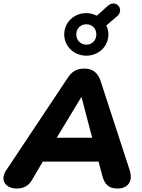

<svg xmlns="http://www.w3.org/2000/svg" viewBox="-32 -1071 812 1100"><path d="M65 9C105 9 133 -8 152 -41L213 -145H533L553 -68C567 -14 590 9 642 9C695 9 733 -26 711 -96L545 -605C529 -654 500 -678 452 -678C404 -678 378 -660 352 -619L2 -93C-34 -36 2 9 65 9ZM434 -515H435L496 -282H293ZM463 -752C533 -752 589 -805 589 -874C589 -892 585 -909 577 -925L639 -978C684 -1017 632 -1079 585 -1037L523 -981C505 -990 484 -996 463 -996C392 -996 336 -943 336 -874C336 -805 392 -752 463 -752ZM463 -815C430 -815 405 -840 405 -874C405 -908 430 -932 463 -932C495 -932 520 -908 520 -874C520 -840 495 -815 463 -815Z"/></svg>

Font: SN Pro Heavy
Style: Italic
Weight: 800
Italic angle: -9°
Designer: Tobias Whetton
Foundry: Supernotes
Version: Version 1.001;Glyphs 3.2 (3249)